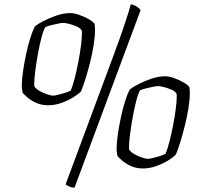

<svg xmlns="http://www.w3.org/2000/svg" viewBox="-20 -770 927 881"><path d="M201 -287Q170 -287 145 -298.5Q120 -310 104.5 -324Q89 -338 84 -344Q83 -349 81.5 -358Q80 -367 80 -378Q80 -404 85.5 -442Q91 -480 99.5 -520.5Q108 -561 119 -595.5Q130 -630 140 -649Q152 -659 178.5 -673Q205 -687 238.5 -698.5Q272 -710 303 -710Q321 -710 344.5 -701.5Q368 -693 388 -681.5Q408 -670 414 -660Q415 -655 415.5 -648.5Q416 -642 416 -633Q416 -604 410 -565.5Q404 -527 394 -486.5Q384 -446 373 -410.5Q362 -375 352 -351Q341 -339 317 -324Q293 -309 262.5 -298Q232 -287 201 -287ZM224 -331Q230 -331 246.5 -335Q263 -339 280.5 -344.5Q298 -350 305 -355Q314 -377 323 -412Q332 -447 339.5 -486Q347 -525 351.5 -560.5Q356 -596 356 -619Q356 -628 355 -630Q349 -641 332 -648.5Q315 -656 297 -660.5Q279 -665 270 -665Q264 -665 248 -662Q232 -659 215 -654.5Q198 -650 188 -646Q179 -631 170 -596.5Q161 -562 153.5 -520Q146 -478 141.5 -441.5Q137 -405 137 -385Q137 -376 138 -373Q146 -361 163.5 -351.5Q181 -342 198.5 -336.5Q216 -331 224 -331ZM322 91Q301 91 281 76L500 -513Q531 -596 552 -659Q573 -722 580 -750Q594 -748 606.5 -740.5Q619 -733 625 -723ZM636 3Q605 3 580 -8.5Q555 -20 539.5 -34Q524 -48 519 -54Q518 -59 516.5 -68Q515 -77 515 -88Q515 -114 520.5 -152Q526 -190 534.5 -230.5Q543 -271 554 -305.5Q565 -340 575 -359Q587 -369 613.5 -383Q640 -397 673.5 -408.5Q707 -420 738 -420Q756 -420 779.5 -411.5Q803 -403 823 -391.5Q843 -380 849 -370Q850 -365 850.5 -358.5Q851 -352 851 -343Q851 -314 845 -275.5Q839 -237 829 -196.5Q819 -156 808 -120.5Q797 -85 787 -61Q776 -49 752 -34Q728 -19 697.5 -8Q667 3 636 3ZM659 -41Q665 -41 681.5 -45Q698 -49 715.5 -54.5Q733 -60 740 -65Q749 -87 758 -122Q767 -157 774.5 -196Q782 -235 786.5 -270.5Q791 -306 791 -329Q791 -338 790 -340Q784 -351 767 -358.5Q750 -366 732 -370.5Q714 -375 705 -375Q699 -375 683 -372Q667 -369 650 -364.5Q633 -360 623 -356Q614 -341 605 -306.5Q596 -272 588.5 -230Q581 -188 576.5 -151.5Q572 -115 572 -95Q572 -86 573 -83Q581 -71 598.5 -61.5Q616 -52 633.5 -46.5Q651 -41 659 -41Z"/></svg>

Font: Texturina 72pt 72pt Thin
Style: Italic
Weight: 100
Italic angle: -11°
Designer: Guillermo Torres Carreño
Foundry: Omnibus-Type
Version: Version 1.002; ttfautohint (v1.8.3)